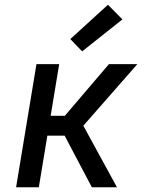

<svg xmlns="http://www.w3.org/2000/svg" viewBox="-20 -791 640 811"><path d="M368 0 253 -218H180L144 0H48L134 -520H230L194 -302H254L440 -520H560L332 -260L474 0ZM327 -574 277 -626 436 -771 497 -709Z"/></svg>

Font: Iosevka Md Ex Obl
Style: Regular
Weight: 500
Width: 7
Italic angle: -9°
Monospace: yes
Designer: Belleve Invis
Foundry: Belleve Invis
Version: Version 32.5.0; ttfautohint (v1.8.4)